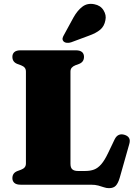

<svg xmlns="http://www.w3.org/2000/svg" viewBox="-20 -962 707 1000"><path d="M391.5 -629 372.5 -622Q360 -617 353.5 -609.2Q347 -601.5 347 -589V-109Q347 -88 357 -79.8Q367 -71.5 385.5 -71.5H424Q450.5 -71.5 470.2 -79Q490 -86.5 507.5 -106.8Q525 -127 543.5 -166L577 -236Q585.5 -253.5 598.5 -259.2Q611.5 -265 628 -260Q645 -255 652 -243.5Q659 -232 653.5 -212.5L603.5 -36Q595.5 -8.5 583.5 4.8Q571.5 18 547.5 18Q534.5 18 521.5 13.5Q508.5 9 492.2 4.5Q476 0 453 0H87.5Q65.5 0 55 -9.2Q44.5 -18.5 44.5 -34Q44.5 -61 70.5 -71L89.5 -78Q102.5 -83 108.8 -90.8Q115 -98.5 115 -111V-589Q115 -601.5 108.8 -609.2Q102.5 -617 89.5 -622L70.5 -629Q44.5 -639 44.5 -666Q44.5 -682 55 -691Q65.5 -700 87.5 -700H374.5Q396.5 -700 407 -691Q417.5 -682 417.5 -666Q417.5 -639 391.5 -629ZM363 -871.5Q383.5 -908 409.5 -927.5Q435.5 -947 471 -940Q503.5 -934 519.2 -908.5Q535 -883 529 -857Q523.5 -825.5 501.8 -807.2Q480 -789 441.5 -775.5L350 -741.5Q339.5 -738 328.2 -739Q317 -740 310.5 -747Q304 -755 306.2 -764Q308.5 -773 314.5 -782.5Z"/></svg>

Font: Fraunces
Style: Regular
Weight: 900
Version: Version 1.000;[b76b70a41]